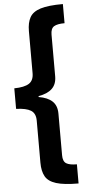

<svg xmlns="http://www.w3.org/2000/svg" viewBox="-70 -811 557 1209"><g transform="rotate(-5 208.0 -206.0)"><path d="M376 361Q284 361 234.5 345.5Q185 330 166.5 296.5Q148 263 148 210V-56Q148 -102 118.5 -120.5Q89 -139 25 -141V-271Q89 -272 118.5 -291Q148 -310 148 -356V-622Q148 -675 166.5 -708.5Q185 -742 234 -757.5Q283 -773 376 -773V-652Q330 -652 309 -639Q288 -626 288 -587V-324Q288 -274 258.5 -246Q229 -218 173 -209V-203Q229 -194 258.5 -166.5Q288 -139 288 -88V175Q288 214 309 227Q330 240 376 240Z"/></g></svg>

Font: Noto Sans Telugu SemiCondensed ExtraBold
Style: Regular
Weight: 800
Width: 4
Designer: Jelle Bosma - Monotype Design Team
Foundry: Monotype Imaging Inc.
Version: Version 2.005; ttfautohint (v1.8.4.7-5d5b)